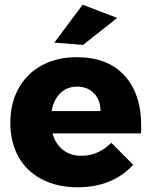

<svg xmlns="http://www.w3.org/2000/svg" viewBox="-20 -790 643 816"><path d="M23.9 0ZM580.1 -254.9Q580.1 -233.9 579.1 -223.1H203.1Q216.3 -177.2 248 -152.6Q279.8 -127.9 326.2 -127.9Q361.3 -127.9 393.6 -141.8Q425.8 -155.8 453.1 -183.1L545.9 -89.8Q503.9 -43 444.3 -18.6Q384.8 5.9 310.1 5.9Q223.1 5.9 158 -28.1Q92.8 -62 58.3 -124Q23.9 -186 23.9 -268.1Q23.9 -351.1 59.1 -414.6Q94.2 -478 158.2 -512.5Q222.2 -546.9 306.2 -546.9Q438 -546.9 509 -469Q580.1 -391.1 580.1 -254.9ZM407.2 -317.9Q407.2 -364.7 379.6 -393.3Q352.1 -421.9 307.1 -421.9Q265.1 -421.9 236.6 -394Q208 -366.2 199.2 -317.9ZM331.1 -770 478 -713.9 333 -599.1 210.9 -608.9Z"/></svg>

Font: Argentum Sans
Style: Bold
Weight: 700
Designer: Julieta Ulanovsky (Modified by Cristiano Sobral)
Foundry: Julieta Ulanovsky
Version: Version 1.000; ttfautohint (v1.5.65-e2d9)